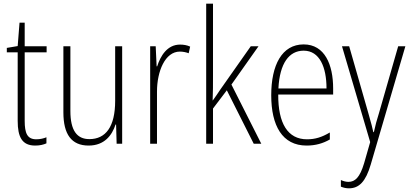

<svg xmlns="http://www.w3.org/2000/svg" viewBox="-20 -780 2225 1042"><path d="M177 -24C128 -24 114 -57 114 -124V-496H233V-529H114V-657H86L76 -530L17 -520V-496H76V-124C76 -36 100 10 171 10C197 10 216 5 232 -2V-35C218 -29 198 -24 177 -24Z M643 -529H605V-233C605 -91 553 -25 465 -25C398 -25 362 -71 362 -178V-529H324V-170C324 -51 368 10 461 10C547 10 588 -46 607 -104H610L613 0H643Z M957 -538C888 -538 851 -477 833 -420H830L825 -529H795V0H832V-283C832 -393 876 -500 956 -500C974 -500 991 -496 1004 -491L1012 -527C995 -535 976 -538 957 -538Z M1136 -370V-760H1099V0H1136V-191L1211 -290L1357 0H1398L1236 -321L1383 -529H1341L1175 -293C1161 -272 1151 -257 1135 -235H1134C1136 -281 1136 -322 1136 -370Z M1628 -539C1510 -539 1452 -427 1452 -263C1452 -98 1512 10 1644 10C1693 10 1733 -2 1770 -23V-61C1726 -35 1690 -24 1646 -24C1542 -24 1489 -110 1490 -267H1788V-300C1788 -428 1743 -539 1628 -539ZM1628 -505C1715 -505 1752 -415 1752 -300H1491C1498 -437 1549 -505 1628 -505Z M1836 -529 1989 -9 1956 106C1933 183 1907 207 1871 207C1857 207 1843 203 1830 197V233C1845 239 1858 242 1874 242C1929 242 1965 205 1992 113L2180 -529H2141L2037 -167C2025 -130 2017 -99 2009 -63H2006C2001 -86 1996 -107 1979 -166L1875 -529Z"/></svg>

Font: Noto Sans Gujarati Condensed ExtraLight
Style: Regular
Weight: 200
Width: 3
Designer: Jelle Bosma - Monotype Design Team, Universal Thirst
Foundry: Monotype Imaging Inc.
Version: Version 2.106